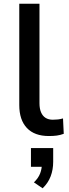

<svg xmlns="http://www.w3.org/2000/svg" viewBox="-20 -725 375 1036"><path d="M244 9Q166 9 125 -34.5Q84 -78 84 -158V-705H193V-168Q193 -139 201.5 -119Q210 -99 226 -89Q242 -79 265 -79Q280 -79 293 -80.5Q306 -82 320 -86L324 -3Q305 4 286.5 6.5Q268 9 244 9ZM210 291 163 259Q187 236 196.5 211Q206 186 206 160L229 175H147V74H267V148Q267 190 253.5 226Q240 262 210 291Z"/></svg>

Font: Nunito Sans 8pt SemiBold
Style: Regular
Weight: 600
Version: Version 3.101;gftools[0.9.27]